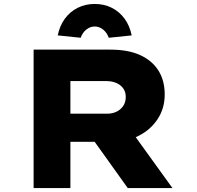

<svg xmlns="http://www.w3.org/2000/svg" viewBox="-20 -951 998 971"><path d="M150 0V-700H539Q628 -700 688.5 -672.5Q749 -645 781 -594.5Q813 -544 813 -473Q813 -404 778 -350Q743 -296 683 -265Q623 -234 546 -234H336V0ZM626 0 400 -316 606 -341 852 0ZM336 -376H522Q548 -376 569 -386Q590 -396 603 -415Q616 -434 616 -461Q616 -487 602.5 -505Q589 -523 567 -532Q545 -541 517 -541H336ZM388 -760 272 -772Q282 -821 308 -856.5Q334 -892 373 -911.5Q412 -931 459 -931Q507 -931 545.5 -911.5Q584 -892 610 -856.5Q636 -821 646 -772L530 -760Q521 -786 501.5 -801.5Q482 -817 459 -817Q436 -817 416.5 -801.5Q397 -786 388 -760Z"/></svg>

Font: Lexend Tera ExtraBold
Style: Regular
Weight: 800
Designer: Bonnie Shaver-Troup, Thomas Jockin
Foundry: Lexend
Version: Version 1.007